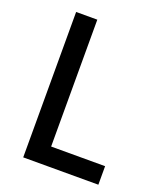

<svg xmlns="http://www.w3.org/2000/svg" viewBox="-133 -800 747 886"><g transform="rotate(20 240.0 -357.0)"><path d="M87 0V-714H191V-91H456V0Z"/></g></svg>

Font: Noto Sans Gurmukhi UI SemiCondensed Medium
Style: Regular
Weight: 500
Width: 4
Designer: Jelle Bosma - Monotype Design Team
Foundry: Monotype Imaging Inc.
Version: Version 2.004; ttfautohint (v1.8.4.7-5d5b)